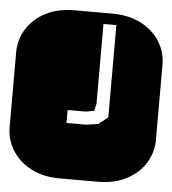

<svg xmlns="http://www.w3.org/2000/svg" viewBox="-52 -715 681 761"><g transform="rotate(5 289.0 -334.5)"><path d="M213.9 0Q147.9 0 99.6 -25.1Q51.3 -50.3 24.7 -92.8Q-2 -135.3 -2 -186V-482.9Q-2 -534.2 24.7 -576.4Q51.3 -618.7 99.6 -643.8Q147.9 -668.9 213.9 -668.9H364.3Q430.2 -668.9 478.8 -643.8Q527.3 -618.7 553.7 -576.4Q580.1 -534.2 580.1 -482.9V-186Q580.1 -135.3 553.7 -92.8Q527.3 -50.3 478.8 -25.1Q430.2 0 364.3 0ZM221.2 -221.2H296.9L346.2 -228L384.3 -257.8V-625H333V-308.1L326.2 -278.8L293.9 -272.9H221.2Z"/></g></svg>

Font: Monofett
Style: Regular
Weight: 400
Designer: Vernon Adams
Foundry: Vernon Adams
Version: Version 1.100; ttfautohint (v1.8.4.7-5d5b);gftools[0.9.28]